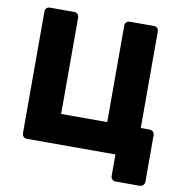

<svg xmlns="http://www.w3.org/2000/svg" viewBox="-90 -785 960 1009"><g transform="rotate(10 390.0 -280.0)"><path d="M593 140Q582 140 575 132.5Q568 125 568 115V0H95Q84 0 77 -7.5Q70 -15 70 -26V-675Q70 -686 77 -693Q84 -700 95 -700H224Q235 -700 242.5 -693Q250 -686 250 -675V-160H496V-675Q496 -686 503 -693Q510 -700 521 -700H650Q661 -700 668 -693Q675 -686 675 -675V-160H722Q733 -160 740.5 -153Q748 -146 748 -135V115Q748 125 740.5 132.5Q733 140 722 140Z"/></g></svg>

Font: Rubik Light
Style: Bold
Weight: 700
Version: Version 2.104